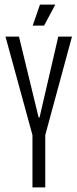

<svg xmlns="http://www.w3.org/2000/svg" viewBox="-20 -820 339 840"><path d="M122 0V-229L4 -660H63L149 -306H153L235 -660H295L178 -229V0ZM173 -708H123L155 -800H222Z"/></svg>

Font: Bricolage Grotesque 48pt Condensed ExtraLight
Style: Regular
Weight: 200
Width: 3
Designer: Mathieu Triay
Foundry: Atelier Triay
Version: Version 1.000; ttfautohint (v1.8.4.7-5d5b);gftools[0.9.32]